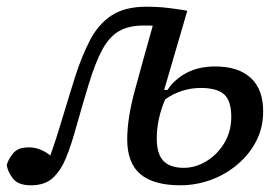

<svg xmlns="http://www.w3.org/2000/svg" viewBox="-21 -540 835 572"><path d="M446 -128Q446 -81 466 -60.5Q486 -40 527 -40Q561 -40 593.5 -59.5Q626 -79 647 -113.5Q668 -148 668 -192Q668 -240 646.5 -259Q625 -278 577 -278Q549 -278 522 -269.5Q495 -261 471 -244Q459 -216 452.5 -186.5Q446 -157 446 -128ZM71 12Q34 12 18.5 -7Q3 -26 -1 -48Q3 -64 17.5 -82.5Q32 -101 65 -101Q98 -101 129 -77Q144 -118 162.5 -180Q181 -242 203 -312Q223 -374 247.5 -421Q272 -468 311.5 -494Q351 -520 415 -520Q451 -520 483 -516Q515 -512 537 -508L468 -272H478Q499 -304 535 -323Q571 -342 620 -342Q689 -342 726 -308Q763 -274 763 -208Q763 -160 742.5 -120Q722 -80 686.5 -50Q651 -20 607 -4Q563 12 516 12Q437 12 397.5 -21Q358 -54 358 -125Q358 -187 380.5 -270Q403 -353 434 -463Q428 -464 421.5 -464Q415 -464 407 -464Q363 -464 334 -447.5Q305 -431 284 -392.5Q263 -354 243 -288Q223 -222 212 -182.5Q201 -143 193 -117.5Q185 -92 175 -68Q160 -32 136.5 -10Q113 12 71 12Z"/></svg>

Font: Source Serif 4 Caption
Style: Italic
Weight: 400
Italic angle: -12°
Designer: Frank Grießhammer
Foundry: Adobe Systems Incorporated
Version: Version 4.004;hotconv 1.0.117;makeotfexe 2.5.65602